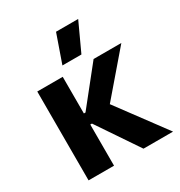

<svg xmlns="http://www.w3.org/2000/svg" viewBox="-173 -854 910 973"><g transform="rotate(-30 281.5 -367.5)"><path d="M62.8 0H211.8V-240.8H221.6L384.2 0H557.2L349.2 -280.6L554.8 -520H392.4L221.2 -305.6H211.8V-520H62.8ZM350.4 -570.6 426.2 -734.8H296.6L239.2 -570.6Z"/></g></svg>

Font: Fixel Variable
Style: Regular
Weight: 100
Width: 3
Designer: AlfaBravo + MacPaw
Foundry: Kyrylo Tkachov, Marchela Mozhyna, Serhii Makarenko, Maria Weinstein, Zakhar Kryvoshyya
Version: Version 1.211